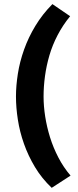

<svg xmlns="http://www.w3.org/2000/svg" viewBox="-20 -693 373 921"><path d="M228 208Q180.2 162.6 147.7 108.4Q115.2 54.2 95 -3.2Q74.7 -60.5 65.7 -118.7Q56.6 -176.8 56.6 -230Q56.6 -281.7 65.7 -339.4Q74.7 -397 95.5 -455.3Q116.2 -513.7 149.9 -569.3Q183.6 -625 231.4 -673.3L316.4 -615.2Q281.2 -572.3 256.3 -524.4Q231.4 -476.6 217 -427.2Q202.6 -377.9 195.8 -327.9Q189 -277.8 189 -230Q189 -184.1 196.8 -134Q204.6 -84 220 -34.4Q235.4 15.1 260 62.5Q284.7 109.9 318.4 149.4Z"/></svg>

Font: PT Astra Sans
Style: Bold
Weight: 700
Designer: A.Korolkova, I. Chaeva
Foundry: ParaType Ltd
Version: Version 1.001; ttfautohint (v1.6)